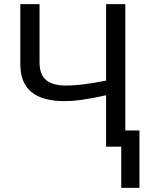

<svg xmlns="http://www.w3.org/2000/svg" viewBox="-20 -708 707 927"><path d="M492.2 -248Q416.5 -231.4 372.1 -225.6Q327.6 -219.7 293 -219.7Q184.6 -219.7 131.3 -263.9Q78.1 -308.1 78.1 -397.9V-688H170.9V-407.7Q170.9 -347.7 202.6 -321.3Q234.4 -294.9 299.8 -294.9Q372.6 -294.9 492.2 -318.8V-688H585V-78.1H653.3V199.2H565.4V0H492.2Z"/></svg>

Font: Liberation Sans
Style: Regular
Weight: 400
Designer: Steve Matteson
Foundry: Ascender Corporation
Version: Version 2.00.1